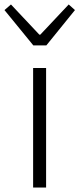

<svg xmlns="http://www.w3.org/2000/svg" viewBox="-48 -838 355 858"><path d="M100 0H158V-534H100ZM101 -635H159L287 -793L259 -818L132 -683H128L1 -818L-28 -793Z"/></svg>

Font: Noto Sans HK Light
Style: Regular
Weight: 300
Designer: Ryoko NISHIZUKA 西塚涼子 (kana, bopomofo & ideographs); Paul D. Hunt (Latin, Greek & Cyrillic); Sandoll Communications 산돌커뮤니
Foundry: Adobe
Version: Version 2.004;hotconv 1.0.118;makeotfexe 2.5.65603